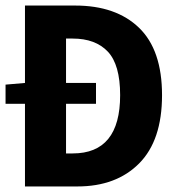

<svg xmlns="http://www.w3.org/2000/svg" viewBox="-20 -672 640 692"><path d="M70 0V-298H0V-367L70 -373V-652H251Q398 -652 481 -572Q564 -492 564 -329Q564 -166 481.5 -83Q399 0 259 0ZM218 -119H242Q413 -119 413 -329Q413 -439 368.5 -486Q324 -533 242 -533H218V-373H326V-298H218Z"/></svg>

Font: TypoPRO Source Code Pro
Style: Bold
Weight: 700
Monospace: yes
Designer: Paul D. Hunt, Teo Tuominen
Foundry: Adobe Systems Incorporated
Version: Version 2.010;PS 1.0;hotconv 1.0.84;makeotf.lib2.5.63406